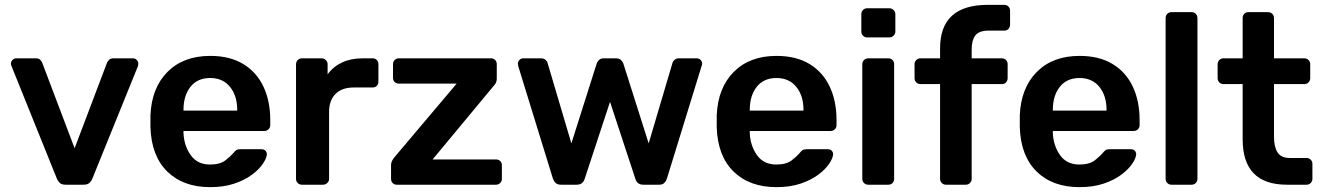

<svg xmlns="http://www.w3.org/2000/svg" viewBox="-20 -760 5443 790"><path d="M250 0Q234 0 226 -7.5Q218 -15 214 -25L27 -489Q25 -494 25 -498Q25 -507 31.5 -513.5Q38 -520 47 -520H128Q140 -520 146 -513.5Q152 -507 154 -501L287 -150L420 -501Q422 -507 428.5 -513.5Q435 -520 446 -520H528Q536 -520 542.5 -513.5Q549 -507 549 -498Q549 -494 548 -489L360 -25Q356 -15 348 -7.5Q340 0 324 0Z M845 10Q734 10 668.5 -54Q603 -118 599 -236Q599 -245 599 -261Q599 -277 599 -286Q604 -399 669.5 -464.5Q735 -530 845 -530Q926 -530 981 -496.5Q1036 -463 1064 -403.5Q1092 -344 1092 -266V-245Q1092 -235 1085 -228Q1078 -221 1067 -221H735V-213Q737 -161 764.5 -122Q792 -83 844 -83Q886 -83 908.5 -101Q931 -119 939 -129Q948 -140 953 -143Q958 -146 970 -146H1056Q1066 -146 1072 -140Q1078 -134 1078 -125Q1077 -109 1061.5 -86Q1046 -63 1016.5 -41Q987 -19 944 -4.5Q901 10 845 10ZM735 -305H956V-308Q956 -366 926.5 -402.5Q897 -439 845 -439Q792 -439 763.5 -402.5Q735 -366 735 -308Z M1222 0Q1212 0 1205 -7Q1198 -14 1198 -24V-495Q1198 -506 1205 -513Q1212 -520 1222 -520H1303Q1313 -520 1320.5 -513Q1328 -506 1328 -495V-454Q1351 -486 1387.5 -503Q1424 -520 1472 -520H1513Q1524 -520 1530.5 -513Q1537 -506 1537 -496V-424Q1537 -414 1530.5 -407Q1524 -400 1513 -400H1435Q1387 -400 1360.5 -373.5Q1334 -347 1334 -299V-24Q1334 -14 1326.5 -7Q1319 0 1309 0Z M1613 0Q1602 0 1595.5 -7Q1589 -14 1589 -24V-81Q1589 -91 1593.5 -99Q1598 -107 1603 -113L1859 -416H1621Q1611 -416 1604 -422.5Q1597 -429 1597 -440V-496Q1597 -506 1604 -513Q1611 -520 1621 -520H2000Q2011 -520 2017.5 -513Q2024 -506 2024 -496V-435Q2024 -426 2020 -418.5Q2016 -411 2010 -405L1760 -104H2021Q2031 -104 2038 -97.5Q2045 -91 2045 -80V-24Q2045 -14 2038 -7Q2031 0 2021 0Z M2288 0Q2274 0 2266.5 -7Q2259 -14 2255 -25L2112 -489Q2111 -494 2111 -498Q2111 -507 2117.5 -513.5Q2124 -520 2132 -520H2206Q2218 -520 2225 -513.5Q2232 -507 2233 -501L2331 -170L2435 -498Q2437 -505 2444 -512.5Q2451 -520 2465 -520H2515Q2528 -520 2535.5 -512.5Q2543 -505 2545 -498L2649 -170L2747 -501Q2748 -507 2755 -513.5Q2762 -520 2773 -520H2847Q2856 -520 2862.5 -513.5Q2869 -507 2869 -498Q2869 -494 2867 -489L2724 -25Q2720 -14 2713 -7Q2706 0 2692 0H2627Q2613 0 2605 -7Q2597 -14 2594 -25L2490 -341L2386 -25Q2383 -14 2375 -7Q2367 0 2352 0Z M3175 10Q3064 10 2998.5 -54Q2933 -118 2929 -236Q2929 -245 2929 -261Q2929 -277 2929 -286Q2934 -399 2999.5 -464.5Q3065 -530 3175 -530Q3256 -530 3311 -496.5Q3366 -463 3394 -403.5Q3422 -344 3422 -266V-245Q3422 -235 3415 -228Q3408 -221 3397 -221H3065V-213Q3067 -161 3094.5 -122Q3122 -83 3174 -83Q3216 -83 3238.5 -101Q3261 -119 3269 -129Q3278 -140 3283 -143Q3288 -146 3300 -146H3386Q3396 -146 3402 -140Q3408 -134 3408 -125Q3407 -109 3391.5 -86Q3376 -63 3346.5 -41Q3317 -19 3274 -4.5Q3231 10 3175 10ZM3065 -305H3286V-308Q3286 -366 3256.5 -402.5Q3227 -439 3175 -439Q3122 -439 3093.5 -402.5Q3065 -366 3065 -308Z M3548 -606Q3538 -606 3531 -613Q3524 -620 3524 -630V-702Q3524 -712 3531 -719Q3538 -726 3548 -726H3639Q3649 -726 3656.5 -719Q3664 -712 3664 -702V-630Q3664 -620 3656.5 -613Q3649 -606 3639 -606ZM3552 0Q3542 0 3535 -7Q3528 -14 3528 -24V-496Q3528 -506 3535 -513Q3542 -520 3552 -520H3635Q3646 -520 3652.5 -513Q3659 -506 3659 -496V-24Q3659 -14 3652.5 -7Q3646 0 3635 0Z M3872 0Q3862 0 3855 -7Q3848 -14 3848 -24V-414H3767Q3757 -414 3750 -421Q3743 -428 3743 -439V-496Q3743 -506 3750 -513Q3757 -520 3767 -520H3848V-561Q3848 -740 4044 -740H4112Q4123 -740 4129.5 -733Q4136 -726 4136 -716V-659Q4136 -648 4129.5 -641Q4123 -634 4112 -634H4048Q4008 -634 3993 -614Q3978 -594 3978 -556V-520H4102Q4113 -520 4119.5 -513Q4126 -506 4126 -496V-439Q4126 -428 4119.5 -421Q4113 -414 4102 -414H3978V-24Q3978 -14 3971 -7Q3964 0 3954 0Z M4422 10Q4311 10 4245.5 -54Q4180 -118 4176 -236Q4176 -245 4176 -261Q4176 -277 4176 -286Q4181 -399 4246.5 -464.5Q4312 -530 4422 -530Q4503 -530 4558 -496.5Q4613 -463 4641 -403.5Q4669 -344 4669 -266V-245Q4669 -235 4662 -228Q4655 -221 4644 -221H4312V-213Q4314 -161 4341.5 -122Q4369 -83 4421 -83Q4463 -83 4485.5 -101Q4508 -119 4516 -129Q4525 -140 4530 -143Q4535 -146 4547 -146H4633Q4643 -146 4649 -140Q4655 -134 4655 -125Q4654 -109 4638.5 -86Q4623 -63 4593.5 -41Q4564 -19 4521 -4.5Q4478 10 4422 10ZM4312 -305H4533V-308Q4533 -366 4503.5 -402.5Q4474 -439 4422 -439Q4369 -439 4340.5 -402.5Q4312 -366 4312 -308Z M4800 0Q4790 0 4783 -7Q4776 -14 4776 -24V-686Q4776 -696 4783 -703Q4790 -710 4800 -710H4883Q4893 -710 4900 -703Q4907 -696 4907 -686V-24Q4907 -14 4900 -7Q4893 0 4883 0Z M5275 0Q5093 0 5093 -187V-414H5014Q5004 -414 4997 -421Q4990 -428 4990 -439V-496Q4990 -506 4997 -513Q5004 -520 5014 -520H5093V-686Q5093 -696 5099.5 -703Q5106 -710 5117 -710H5198Q5208 -710 5215 -703Q5222 -696 5222 -686V-520H5347Q5357 -520 5364 -513Q5371 -506 5371 -496V-439Q5371 -428 5364 -421Q5357 -414 5347 -414H5222V-197Q5222 -156 5236.5 -133Q5251 -110 5287 -110H5356Q5366 -110 5373 -103Q5380 -96 5380 -86V-24Q5380 -14 5373 -7Q5366 0 5356 0Z"/></svg>

Font: Rubik Medium
Style: Regular
Weight: 500
Designer: Hubert and Fischer
Foundry: Hubert and Fischer
Version: Version 2.300; ttfautohint (v1.8.4.7-5d5b);gftools[0.9.30]